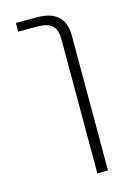

<svg xmlns="http://www.w3.org/2000/svg" viewBox="-114 -577 576 854"><g transform="rotate(-15 173.5 -150.0)"><path d="M48 -480V-520H145Q274 -520 274 -402V220H225V-398Q225 -442 204 -461Q183 -480 134 -480Z"/></g></svg>

Font: Mplus 1p Light
Style: Regular
Weight: 300
Version: Version 1.061